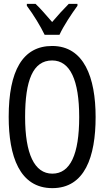

<svg xmlns="http://www.w3.org/2000/svg" viewBox="-20 -964 540 994"><path d="M211 -784H288C309 -830 351 -893 381 -934V-944H336C302 -909 284 -890 250 -850C220 -884 189 -921 164 -944H119V-934C154 -887 190 -828 211 -784ZM251 10C419 10 475 -152 475 -358C475 -563 415 -726 250 -726C97 -726 25 -597 25 -359C25 -156 81 10 251 10ZM251 -65C158 -65 110 -168 110 -358C110 -547 150 -651 250 -651C343 -651 390 -549 390 -358C390 -165 344 -65 251 -65Z"/></svg>

Font: Noto Sans Mono ExtraCondensed
Style: Regular
Weight: 400
Width: 2
Designer: Monotype Design Team
Foundry: Monotype Imaging Inc.
Version: Version 2.014